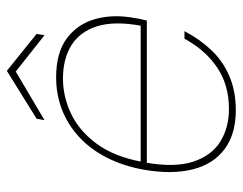

<svg xmlns="http://www.w3.org/2000/svg" viewBox="-94 -603 709 561"><g transform="rotate(-90 260.5 -322.5)"><path d="M219 12Q149 12 105 -21Q61 -54 46 -114.5Q31 -175 45 -256Q56 -317 80.5 -365Q105 -413 141 -446Q177 -479 221 -496Q265 -513 315 -513Q388 -513 430 -481Q472 -449 486 -396.5Q500 -344 488 -282Q487 -273 485 -265.5Q483 -258 481 -248H55L58 -266H466Q480 -344 464 -394Q448 -444 408.5 -468.5Q369 -493 311 -493Q259 -493 209 -469.5Q159 -446 121 -394.5Q83 -343 68 -261L66 -252Q51 -167 68.5 -113Q86 -59 127 -33.5Q168 -8 223 -8Q292 -8 343 -42Q394 -76 428 -138H450Q427 -94 395 -60Q363 -26 319 -7Q275 12 219 12ZM190 -547 194 -570 334 -657 442 -570 438 -547 332 -631Z"/></g></svg>

Font: DM Sans 17pt Thin
Style: Italic
Weight: 250
Italic angle: -10°
Version: Version 4.004;gftools[0.9.30]